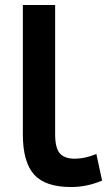

<svg xmlns="http://www.w3.org/2000/svg" viewBox="-20 -726 433 773"><path d="M72 -185V-706H202V-185Q202 -130 221 -108.5Q240 -87 281 -87Q322 -87 368 -106L391 1Q330 27 266 27Q162 27 117 -23.5Q72 -74 72 -185Z"/></svg>

Font: Repo
Style: DemiBold
Weight: 600
Designer: Stefan Peev
Foundry: Context Ltd
Version: Version 001.000